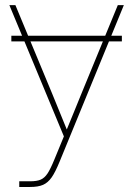

<svg xmlns="http://www.w3.org/2000/svg" viewBox="-20 -536 527 760"><path d="M462.4 -372.1H24.9V-394.5H462.4ZM56.2 181.6H99.1Q126 181.6 141.1 175Q156.2 168.5 168 150.9Q179.7 133.3 195.3 95.2L232.9 3.9L17.1 -515.6H41L187 -164.1Q228 -64.5 248 -14.6H240.7Q261.7 -65.4 271.7 -90.1Q281.7 -114.7 301.8 -164.1L446.3 -515.6H470.2L216.3 103Q199.2 145 184.6 166Q169.9 187 150.6 195.6Q131.3 204.1 99.1 204.1H56.2Z"/></svg>

Font: Intratopia Thin
Style: Regular
Weight: 100
Designer: Rasmus Andersson
Foundry: rsms
Version: Version 3.000;Glyphs 3.2.3 (3260)